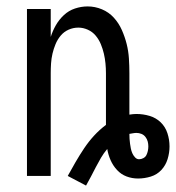

<svg xmlns="http://www.w3.org/2000/svg" viewBox="-20 -548 548 598"><path d="M248 30 191 0Q203 -22 215.5 -43.5Q228 -65 242 -86Q256 -107 273 -125.5Q290 -144 310 -159V-320Q310 -335 308.5 -350.5Q307 -366 303.5 -381Q300 -396 294 -410.5Q288 -425 278 -437Q268 -449 253.5 -455.5Q239 -462 224 -462Q208 -462 193.5 -455.5Q179 -449 169 -437Q159 -425 153 -410.5Q147 -396 143.5 -381Q140 -366 139 -350.5Q138 -335 138 -320V0H64V-520H138V-433Q144 -452 154 -469.5Q164 -487 179 -501Q194 -515 213.5 -521.5Q233 -528 253 -528Q276 -528 297.5 -519Q319 -510 334.5 -493Q350 -476 359.5 -454.5Q369 -433 374.5 -411Q380 -389 381.5 -366Q383 -343 383 -320V-191Q389 -192 394.5 -192.5Q400 -193 405 -193Q426 -193 446 -187Q466 -181 480.5 -167Q495 -153 501.5 -133Q508 -113 508 -92Q508 -72 502 -52.5Q496 -33 482.5 -18.5Q469 -4 449.5 2Q430 8 410 8Q391 8 374 1.5Q357 -5 344.5 -18.5Q332 -32 324.5 -49Q317 -66 314 -84Q303 -71 294.5 -56.5Q286 -42 278.5 -27.5Q271 -13 263.5 1.5Q256 16 248 30ZM413 -52Q420 -52 426.5 -55.5Q433 -59 436 -65Q439 -71 440.5 -78Q442 -85 442 -92Q442 -100 440 -107.5Q438 -115 433 -121.5Q428 -128 420.5 -131Q413 -134 405 -134Q400 -134 394.5 -133Q389 -132 383 -131Q383 -123 383.5 -115.5Q384 -108 385 -100.5Q386 -93 387.5 -85.5Q389 -78 392 -71Q395 -64 400.5 -58Q406 -52 413 -52Z"/></svg>

Font: HulyMono
Style: Regular
Weight: 400
Monospace: yes
Designer: Belleve Invis
Foundry: Belleve Invis
Version: Version 33.2.5; ttfautohint (v1.8.4)